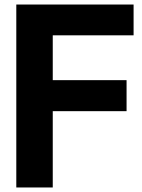

<svg xmlns="http://www.w3.org/2000/svg" viewBox="-20 -692 625 848"><path d="M570 -672V-536H213V-338H539V-201H213V136H52V-672Z"/></svg>

Font: Cafe24 Ohsquare
Style: Bold
Weight: 700
Designer: Cafe24 thkim, hmlim, mnelim, nhlee, sslee, sskim, smlim, yjkim, sdjeong, hskwak & 4IRTF
Foundry: Cafe24
Version: Version 1.000